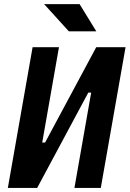

<svg xmlns="http://www.w3.org/2000/svg" viewBox="-20 -926 639 946"><path d="M18.6 0H163.1L415 -469.7H429.2L346.7 0H476.6L598.6 -693.4H454.1L202.1 -223.6H188L270.5 -693.4H140.6ZM319.3 -771.5H454.6L372.1 -905.8H197.3Z"/></svg>

Font: Cascadia Mono NF
Style: Bold Italic
Weight: 700
Italic angle: -10°
Monospace: yes
Designer: Aaron Bell
Foundry: Saja Typeworks
Version: Version 2404.023